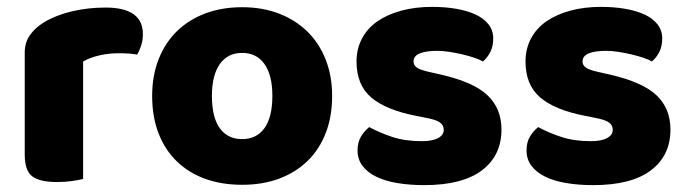

<svg xmlns="http://www.w3.org/2000/svg" viewBox="-20 -522 2002 559"><path d="M222 -1Q211 2 190.5 5Q170 8 146 8Q96 8 74 -8.5Q52 -25 52 -72V-369Q52 -398 67 -419.5Q82 -441 108 -457Q143 -478 189.5 -489Q236 -500 287 -500Q396 -500 396 -423Q396 -405 391 -389.5Q386 -374 379 -363Q360 -367 324 -367Q298 -367 270.5 -361Q243 -355 222 -343Z M947 -243Q947 -183 928.5 -135Q910 -87 875.5 -53.5Q841 -20 793 -2Q745 16 685 16Q625 16 577 -1.5Q529 -19 494.5 -52.5Q460 -86 441.5 -134Q423 -182 423 -243Q423 -302 442 -350Q461 -398 495.5 -431.5Q530 -465 578 -483Q626 -501 685 -501Q744 -501 792 -482.5Q840 -464 874.5 -430.5Q909 -397 928 -349Q947 -301 947 -243ZM685 -368Q643 -368 620 -335.5Q597 -303 597 -243Q597 -180 620 -148.5Q643 -117 685 -117Q727 -117 750 -149Q773 -181 773 -243Q773 -303 750 -335.5Q727 -368 685 -368Z M1440 -145Q1440 -69 1383 -26Q1326 17 1215 17Q1173 17 1137 11Q1101 5 1075.5 -7.5Q1050 -20 1035.5 -39Q1021 -58 1021 -84Q1021 -108 1031 -124.5Q1041 -141 1055 -152Q1084 -136 1121.5 -123.5Q1159 -111 1208 -111Q1239 -111 1255.5 -120Q1272 -129 1272 -144Q1272 -158 1260 -166Q1248 -174 1220 -179L1190 -185Q1103 -202 1060.5 -238.5Q1018 -275 1018 -343Q1018 -380 1034 -410Q1050 -440 1079 -460Q1108 -480 1148.5 -491Q1189 -502 1238 -502Q1275 -502 1307.5 -496.5Q1340 -491 1364 -480Q1388 -469 1402 -451.5Q1416 -434 1416 -410Q1416 -387 1407.5 -370.5Q1399 -354 1386 -343Q1378 -348 1362 -353.5Q1346 -359 1327 -363.5Q1308 -368 1288.5 -371Q1269 -374 1253 -374Q1220 -374 1202 -366.5Q1184 -359 1184 -343Q1184 -332 1194 -325Q1204 -318 1232 -312L1263 -305Q1359 -283 1399.5 -244.5Q1440 -206 1440 -145Z M1932 -145Q1932 -69 1875 -26Q1818 17 1707 17Q1665 17 1629 11Q1593 5 1567.5 -7.5Q1542 -20 1527.5 -39Q1513 -58 1513 -84Q1513 -108 1523 -124.5Q1533 -141 1547 -152Q1576 -136 1613.5 -123.5Q1651 -111 1700 -111Q1731 -111 1747.5 -120Q1764 -129 1764 -144Q1764 -158 1752 -166Q1740 -174 1712 -179L1682 -185Q1595 -202 1552.5 -238.5Q1510 -275 1510 -343Q1510 -380 1526 -410Q1542 -440 1571 -460Q1600 -480 1640.5 -491Q1681 -502 1730 -502Q1767 -502 1799.5 -496.5Q1832 -491 1856 -480Q1880 -469 1894 -451.5Q1908 -434 1908 -410Q1908 -387 1899.5 -370.5Q1891 -354 1878 -343Q1870 -348 1854 -353.5Q1838 -359 1819 -363.5Q1800 -368 1780.5 -371Q1761 -374 1745 -374Q1712 -374 1694 -366.5Q1676 -359 1676 -343Q1676 -332 1686 -325Q1696 -318 1724 -312L1755 -305Q1851 -283 1891.5 -244.5Q1932 -206 1932 -145Z"/></svg>

Font: Baloo Paaji 2 ExtraBold
Style: Regular
Weight: 800
Designer: Shuchita Grover, Noopur Datye and Ek Type
Foundry: Ek Type
Version: Version 1.640;hotconv 1.0.111;makeotfexe 2.5.65597; ttfautoh